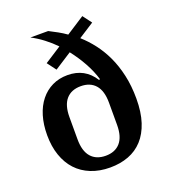

<svg xmlns="http://www.w3.org/2000/svg" viewBox="-140 -862 862 976"><g transform="rotate(-20 291.0 -374.0)"><path d="M289 12Q232 12 186 -6.5Q140 -25 108.5 -59Q77 -93 60 -142Q43 -191 43 -252Q43 -309 57 -355.5Q71 -402 97.5 -435Q124 -468 161 -486Q198 -504 244 -504Q338 -504 387 -426L393 -428Q379 -475 353.5 -521Q328 -567 295 -609L202 -549L166 -597L256 -655Q230 -682 198 -706.5Q166 -731 133 -748H229Q251 -737 274.5 -724Q298 -711 319 -696L418 -760L454 -712L370 -658Q404 -628 433.5 -589.5Q463 -551 485 -504Q507 -457 520 -399Q533 -341 533 -272Q533 -199 515.5 -145.5Q498 -92 466 -57Q434 -22 389 -5Q344 12 289 12ZM288 -52Q339 -52 367 -84Q395 -116 395 -180V-300Q395 -364 367 -396Q339 -428 288 -428Q237 -428 209 -396Q181 -364 181 -300V-180Q181 -116 209 -84Q237 -52 288 -52Z"/></g></svg>

Font: IBM Plex Serif SemiBold
Style: Regular
Weight: 600
Designer: Mike Abbink, Paul van der Laan, Pieter van Rosmalen
Foundry: Bold Monday
Version: Version 2.5